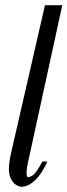

<svg xmlns="http://www.w3.org/2000/svg" viewBox="-20 -710 261 743"><path d="M97 -121Q92 -100 88 -81Q84 -62 83 -48Q82 -34 85 -27.5Q88 -21 96 -26Q110 -30 123 -49.5Q136 -69 144 -85H163Q155 -65 141 -43.5Q127 -22 109.5 -7Q92 8 73 12Q54 16 36 1Q22 -13 17.5 -30.5Q13 -48 15 -70.5Q17 -93 23.5 -121Q30 -149 38 -184L154 -690H221Z"/></svg>

Font: Lucien Schoenschriftv CAT
Style: Regular
Weight: 400
Designer: Lucian Bernhard 1928
Foundry: CAT-Fonts Peter Wiegel
Version: Version 1.000